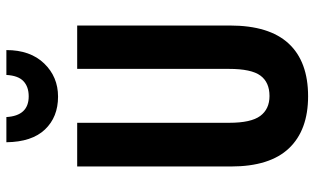

<svg xmlns="http://www.w3.org/2000/svg" viewBox="-212 -764 986 602"><g transform="rotate(-90 281.0 -463.0)"><path d="M502 -235Q502 -112 445.5 -51Q389 10 280 10Q174 10 117 -50Q60 -110 60 -232V-714H197V-237Q197 -169 218.5 -140Q240 -111 281 -111Q324 -111 345 -139.5Q366 -168 366 -238V-714H502ZM425 -936Q425 -861 383 -817.5Q341 -774 279 -774Q215 -774 176 -815Q137 -856 136 -936H215Q219 -866 280 -866Q310 -866 327.5 -882.5Q345 -899 347 -936Z"/></g></svg>

Font: Noto Sans Thai ExtCond
Style: Bold
Weight: 700
Width: 2
Designer: Monotype Design Team
Foundry: Monotype Imaging Inc.
Version: Version 2.002; ttfautohint (v1.8.4.7-5d5b)